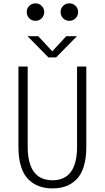

<svg xmlns="http://www.w3.org/2000/svg" viewBox="-20 -1088 610 1120"><path d="M187 -966.5Q165.5 -966.5 150.8 -981.2Q136 -996 136 -1017.5Q136 -1039 150.8 -1053.8Q165.5 -1068.5 187 -1068.5Q208 -1068.5 223 -1053.8Q238 -1039 238 -1017.5Q238 -996 223 -981.2Q208 -966.5 187 -966.5ZM420.8 -981.2Q406 -966.5 384.5 -966.5Q363 -966.5 348.2 -981.2Q333.5 -996 333.5 -1017.5Q333.5 -1039 348.2 -1053.8Q363 -1068.5 384.5 -1068.5Q406 -1068.5 420.8 -1053.8Q435.5 -1039 435.5 -1017.5Q435.5 -996 420.8 -981.2ZM429 -877 307 -753H262.5L140.5 -877H203L285 -788.5L366.5 -877ZM286 11Q242.5 11 207.8 -1.8Q173 -14.5 145.2 -42Q117.5 -69.5 102.5 -117.5Q87.5 -165.5 87.5 -231.5V-700H141.5V-234Q141.5 -36.5 286 -36.5Q429.5 -36.5 429.5 -232.5V-700H483.5V-231.5Q483.5 -165.5 468.8 -117.5Q454 -69.5 426.5 -42Q399 -14.5 364.5 -1.8Q330 11 286 11Z"/></svg>

Font: League Mono Narrow UltraLight
Style: Regular
Weight: 200
Width: 3
Designer: Tyler Finck
Foundry: The League of Moveable Type / Tyler Finck
Version: Version 2.210